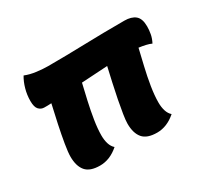

<svg xmlns="http://www.w3.org/2000/svg" viewBox="-128 -824 1151 1058"><g transform="rotate(-30 448.0 -295.5)"><path d="M236 25Q172 25 145 -7Q118 -39 118 -99Q118 -126 126.5 -177Q135 -228 148 -289.5Q161 -351 174 -407Q161 -406 150 -406Q139 -406 129 -406Q109 -406 94.5 -421Q80 -436 80 -475Q80 -514 90.5 -551Q101 -588 118 -616Q150 -603 190 -598Q230 -593 261 -593Q376 -593 494 -596.5Q612 -600 750 -600Q794 -600 818.5 -580Q843 -560 843 -510Q843 -487 838.5 -462.5Q834 -438 821 -413Q806 -420 786 -424.5Q766 -429 743 -432Q732 -385 718.5 -328Q705 -271 696 -215Q687 -159 687 -115Q687 -85 694.5 -61.5Q702 -38 718 -24Q662 25 599 25Q535 25 508 -7Q481 -39 481 -99Q481 -120 487 -158Q493 -196 502 -242.5Q511 -289 522 -338Q533 -387 543 -431L377 -421Q366 -375 353.5 -319.5Q341 -264 332.5 -210.5Q324 -157 324 -115Q324 -85 331.5 -61.5Q339 -38 355 -24Q299 25 236 25Z"/></g></svg>

Font: Lemon
Style: Regular
Weight: 400
Designer: Eduardo Rodriguez Tunni
Foundry: Eduardo Rodriguez Tunni
Version: Version 1.003; ttfautohint (v1.8.4.7-5d5b);gftools[0.9.24]